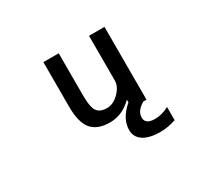

<svg xmlns="http://www.w3.org/2000/svg" viewBox="-146 -750 1291 1196"><g transform="rotate(-30 500.0 -151.5)"><path d="M695.3 218.8Q616.2 218.8 573.7 190.4Q531.2 162.1 531.2 111.3Q531.2 30.3 614.3 -41L613.3 -59.6Q543 10.7 453.1 10.7Q364.3 10.7 322.3 -38.6Q280.3 -87.9 280.3 -201.2V-522.5H390.6V-215.8Q390.6 -134.8 411.1 -105.5Q431.6 -76.2 482.4 -76.2Q526.4 -76.2 567.4 -116.7Q608.4 -157.2 608.4 -201.2V-522.5H719.7V1H697.3Q637.7 35.2 637.7 83Q637.7 131.8 706.1 131.8Q758.8 131.8 807.6 104.5V199.2Q751 218.8 695.3 218.8Z"/></g></svg>

Font: GenEi Gothic M SemiBold
Style: Regular
Weight: 500
Designer: o_tamon (Modified); [Source Han Sans]
Ryoko NISHIZUKA  (kana & ideographs); Paul D. Hunt (Latin, Greek & Cyrillic); Wenl
Version: Version 1.1a;Original Version 1.004